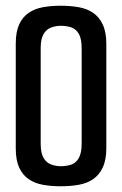

<svg xmlns="http://www.w3.org/2000/svg" viewBox="-20 -644 426 670"><path d="M35 -184V-492Q35 -533 47 -559Q59 -585 80.5 -599.5Q102 -614 130.5 -619Q159 -624 192 -624Q225 -624 254 -619Q283 -614 304.5 -599.5Q326 -585 338.5 -558.5Q351 -532 351 -491V-184H265V-475Q265 -509 255 -526Q245 -543 228.5 -548.5Q212 -554 192 -554Q175 -554 158.5 -548Q142 -542 132 -525Q122 -508 122 -476V-184ZM192 6Q159 6 130.5 1Q102 -4 80.5 -18.5Q59 -33 47 -59Q35 -85 35 -126V-434H122V-143Q122 -110 132 -93Q142 -76 158.5 -70Q175 -64 192 -64Q212 -64 228.5 -69.5Q245 -75 255 -92.5Q265 -110 265 -144V-434H351V-127Q351 -86 338.5 -59.5Q326 -33 304.5 -18.5Q283 -4 254 1Q225 6 192 6Z"/></svg>

Font: Smooch Sans Thin SemiBold
Style: Regular
Weight: 600
Version: Version 1.010